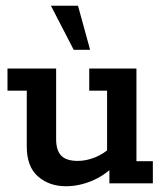

<svg xmlns="http://www.w3.org/2000/svg" viewBox="-20 -637 577 667"><path d="M209 10Q151 10 112 -24Q73 -58 73 -128V-322H6V-399H175V-154Q175 -114 193 -96Q211 -78 250 -78Q279 -78 309.5 -90Q340 -102 371 -130L352 -97V-322H290V-399H454V-77H511V0H360V-61L380 -64Q342 -26 297.5 -8Q253 10 209 10ZM236 -464 157 -617H251L293 -464Z"/></svg>

Font: Rokkitt SemiBold SemiBold
Style: Regular
Weight: 600
Version: Version 3.103